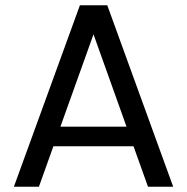

<svg xmlns="http://www.w3.org/2000/svg" viewBox="-20 -713 714 733"><path d="M285 -692.8H389.6L641.2 0H545L315.4 -642.3H358.6L128.5 0H33ZM132.9 -154.7 156.2 -229.4H512.5L536.9 -154.7Z"/></svg>

Font: Poppins Variable
Style: Regular
Weight: 100
Designer: Jonny Pinhorn
Foundry: Indian Type Foundry
Version: Version 6.000